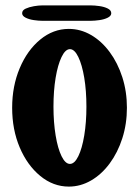

<svg xmlns="http://www.w3.org/2000/svg" viewBox="-20 -690 515 711"><path d="M317 -670Q330 -670 348 -667.5Q366 -665 379 -658.5Q392 -652 392 -641Q392 -631 379 -624.5Q366 -618 348 -615.5Q330 -613 317 -613H136Q123 -613 105.5 -615.5Q88 -618 75 -624.5Q62 -631 62 -641Q62 -652 75 -658Q88 -664 105.5 -667Q123 -670 136 -670ZM25 -291Q25 -371 53 -437.5Q81 -504 129 -543.5Q177 -583 235 -583Q278 -583 317 -560.5Q356 -538 386 -497.5Q416 -457 433 -404Q450 -351 450 -291Q450 -231 433 -178Q416 -125 386 -84.5Q356 -44 317 -21.5Q278 1 235 1Q177 1 129 -38.5Q81 -78 53 -144Q25 -210 25 -291ZM178 -295Q178 -237 186 -188.5Q194 -140 208 -111.5Q222 -83 239 -83Q256 -83 270 -111.5Q284 -140 292 -188.5Q300 -237 300 -295Q300 -354 292 -402Q284 -450 270 -479Q256 -508 239 -508Q222 -508 208 -479Q194 -450 186 -402Q178 -354 178 -295Z"/></svg>

Font: Nerko One
Style: Regular
Weight: 400
Designer: Nermin Kahrimanovic
Foundry: Nermin Kahrimanovic
Version: Version 1.101